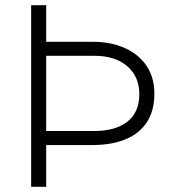

<svg xmlns="http://www.w3.org/2000/svg" viewBox="-20 -720 655 740"><path d="M100 0V-700H158V-559H336Q407 -559 460.8 -535Q514.5 -511 544.8 -466.2Q575 -421.5 575 -359Q575 -294.5 547 -250.5Q519 -206.5 465.5 -183.8Q412 -161 335 -161H158V0ZM158 -215H342Q425.5 -215 471.2 -251.2Q517 -287.5 517 -357Q517 -424.5 470.5 -464.8Q424 -505 343 -505H158Z"/></svg>

Font: Geologica Roman Thin
Style: Regular
Weight: 250
Designer: Sindre Bremnes, Frode Helland
Foundry: Monokrom Skriftforlag AS
Version: Version 1.010;gftools[0.9.28]